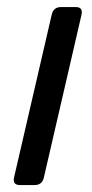

<svg xmlns="http://www.w3.org/2000/svg" viewBox="-20 -533 265 553"><path d="M37.6 0Q15.6 0 20.5 -22L128.9 -490.7Q133.8 -512.7 155.8 -512.7H197.8Q219.7 -512.7 214.8 -490.7L106.4 -22Q101.6 0 79.6 0Z"/></svg>

Font: Istok Web
Style: Italic
Weight: 400
Italic angle: -13°
Designer: Andrey V. Panov
Foundry: Andrey V. Panov
Version: Version 1.0.2g